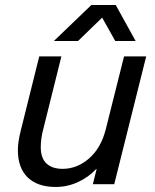

<svg xmlns="http://www.w3.org/2000/svg" viewBox="-20 -732 616 763"><path d="M51 -136Q51 -167 62 -211L136 -508H224L150 -211Q142 -178 142 -147Q142 -104 164.5 -82.5Q187 -61 229 -61Q286 -61 333.5 -102Q381 -143 400 -217L473 -508H561L434 0H349L364 -60H362Q331 -27 289 -8Q247 11 201 11Q130 11 90.5 -26.5Q51 -64 51 -136ZM438 -569 386 -662 290 -569H194L343 -712H440L519 -569Z"/></svg>

Font: CST
Style: Italic
Weight: 400
Italic angle: -14°
Version: Version 1.00